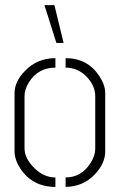

<svg xmlns="http://www.w3.org/2000/svg" viewBox="-20 -732 470 753"><path d="M154.3 -711.9H193.4L229.5 -563.5H201.2ZM37.1 -137.7V-367.2Q37.1 -412.1 78.1 -454.1Q126 -503.9 197.3 -503.9V-466.8Q128.9 -466.8 92.8 -408.2Q76.2 -380.9 76.2 -354.5V-150.4Q76.2 -111.3 114.3 -73.2Q151.4 -36.1 197.3 -36.1V1Q107.4 1 59.6 -71.3Q37.1 -106.4 37.1 -137.7ZM237.3 1V-36.1Q299.8 -36.1 335.9 -93.8Q353.5 -122.1 353.5 -148.4V-354.5Q353.5 -397.5 316.4 -434.6Q282.2 -466.8 237.3 -466.8V-503.9Q324.2 -503.9 370.1 -432.6Q392.6 -398.4 392.6 -367.2V-137.7Q392.6 -91.8 352.5 -48.8Q306.6 0 237.3 1Z"/></svg>

Font: Post No Bills Colombo
Style: Light
Weight: 400
Designer: Kosala Senevirathne, Siva Puranthara, Lasantha Premarathna, Tharique Azeez
Foundry: Mooniak
Version: Version 1.220 ; ttfautohint (v1.5)